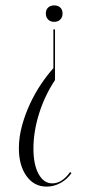

<svg xmlns="http://www.w3.org/2000/svg" viewBox="-20 -522 328 712"><path d="M212 -472Q212 -458 203.5 -449.5Q195 -441 181 -441Q167 -441 158.5 -449.5Q150 -458 150 -472Q150 -486 158.5 -494Q167 -502 181 -502Q195 -502 203.5 -494Q212 -486 212 -472ZM245 120Q229 143 204.5 156.5Q180 170 153 170Q106 170 78 130.5Q50 91 50 28Q50 -13 61.5 -55.5Q73 -98 91.5 -137.5Q110 -177 133 -211Q156 -245 178 -269V-413H184V-225Q146 -168 125 -101Q104 -34 104 29Q104 88 123 123Q142 158 174 158Q210 158 240 116Z"/></svg>

Font: Moniqa Cond Display
Style: Regular
Weight: 400
Width: 3
Designer: Rajesh Rajput
Foundry: Rajesh Rajput
Version: Version 1.000